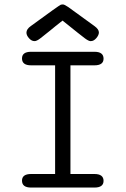

<svg xmlns="http://www.w3.org/2000/svg" viewBox="-20 -844 565 864"><path d="M79 -31Q79 -61 120 -61H228V-550H120Q79 -550 79 -581Q79 -611 120 -611H405Q446 -611 446 -580Q446 -550 405 -550H297V-61H405Q446 -61 446 -30Q446 0 405 0H120Q79 0 79 -31ZM99 -697Q99 -713 119 -727Q246 -820 254 -823Q257 -824 262 -824H263Q270 -824 287.5 -812Q305 -800 406 -726Q425 -712 425 -698Q425 -686 413.5 -672.5Q402 -659 389 -659H387Q379 -659 362 -671.5Q345 -684 262 -751H261Q245 -739 230 -726.5Q215 -714 205 -706Q195 -698 185.5 -690.5Q176 -683 170.5 -678.5Q165 -674 159.5 -670Q154 -666 151.5 -664.5Q149 -663 145.5 -661.5Q142 -660 140 -659.5Q138 -659 135 -659Q122 -659 110.5 -672Q99 -685 99 -697Z"/></svg>

Font: CMU Typewriter Text
Style: Regular
Weight: 500
Monospace: yes
Version: Version 0.7.0